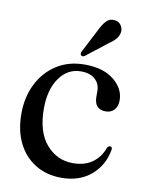

<svg xmlns="http://www.w3.org/2000/svg" viewBox="-76 -691 564 754"><g transform="rotate(10 206.0 -314.0)"><path d="M394 -329.5Q394 -305.5 381.2 -291.5Q368.5 -277.5 347 -277.5Q301.5 -277.5 301.5 -328.5V-350Q301.5 -379.5 281.5 -397.5Q261.5 -415.5 225.5 -415.5Q172.5 -415.5 139.5 -369.2Q106.5 -323 106.5 -246.5Q106.5 -153.5 149.2 -104.2Q192 -55 255.5 -55Q302 -55 332.8 -77Q363.5 -99 377 -137Q383 -146 389 -145.5Q397.5 -145.5 396.5 -133.5Q386 -70.5 339.5 -30.5Q293 9.5 220.5 9.5Q163 9.5 118.5 -17Q74 -43.5 48.5 -93Q23 -142.5 23 -212Q23 -277.5 49.2 -330.2Q75.5 -383 123.2 -413.8Q171 -444.5 235 -444.5Q309.5 -444.5 351.8 -410.2Q394 -376 394 -329.5ZM262 -586Q274 -611 287 -624.8Q300 -638.5 319.5 -636.5Q336.5 -635 345.2 -622.8Q354 -610.5 353 -596.5Q351.5 -580 340.5 -567.2Q329.5 -554.5 311.5 -542.5L229 -478Q219.5 -472 214 -478Q209 -483 214.5 -494Z"/></g></svg>

Font: Fraunces 144pt S050
Style: Regular
Weight: 400
Version: Version 1.000; ttfautohint (v1.8.3)